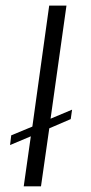

<svg xmlns="http://www.w3.org/2000/svg" viewBox="-20 -654 319 674"><path d="M63.3 0 88.2 -175.5 15.3 -144.8 19.4 -178.9 93.6 -209.6 152.7 -634.3H213.3L157.5 -237.3L233 -269L228.3 -235.9L153 -203.5L123.9 0Z"/></svg>

Font: Alumni Sans Thin
Style: Italic
Weight: 100
Italic angle: -8°
Designer: Robert E. Leuschke
Foundry: Robert E. Leuschke
Version: Version 1.016